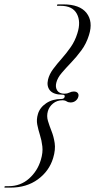

<svg xmlns="http://www.w3.org/2000/svg" viewBox="-70 -732 434 876"><path d="M225 -290Q227.5 -300 215.5 -300Q174.5 -300 158.2 -319.2Q142 -338.5 149 -368.5Q155 -393.5 172.5 -417Q190 -440.5 211.8 -465Q233.5 -489.5 253 -517.5Q272.5 -545.5 283 -580Q300 -633 280.5 -669.2Q261 -705.5 206.5 -705.5H192.5Q189 -705.5 190 -709Q191 -712 194.5 -712H219Q294 -712 324.8 -672.8Q355.5 -633.5 336 -572Q324 -533 301.5 -502.5Q279 -472 254.8 -446.8Q230.5 -421.5 211.5 -399.2Q192.5 -377 187 -355Q181.5 -334 191 -319.2Q200.5 -304.5 224.5 -304.5Q236.5 -304.5 246.5 -309.5Q256.5 -314.5 266.5 -314.5Q279.5 -314.5 285 -307.2Q290.5 -300 287 -289.5Q284 -279 274.5 -271.8Q265 -264.5 252 -264.5Q241.5 -264.5 234 -269.5Q226.5 -274.5 215 -274.5Q190 -274.5 172.2 -260Q154.5 -245.5 148.5 -225Q142 -202.5 148.8 -180.2Q155.5 -158 165.2 -133.5Q175 -109 179.5 -79.2Q184 -49.5 172.5 -11Q154.5 48.5 103 86.2Q51.5 124 -22.5 124H-47Q-51 124 -50 121Q-49 117.5 -45 117.5H-31Q23.5 117.5 62.5 82.8Q101.5 48 116.5 -3Q126.5 -36.5 123.2 -64.2Q120 -92 112.2 -116.2Q104.5 -140.5 100 -163.5Q95.5 -186.5 103 -211.5Q111.5 -241 140.5 -260.8Q169.5 -280.5 210.5 -280.5Q222 -280.5 225 -290Z"/></svg>

Font: Fraunces 144pt Light
Style: Italic
Weight: 300
Italic angle: -16°
Version: Version 1.000;[0bf87f6ff]